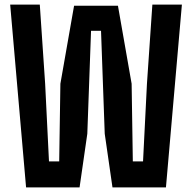

<svg xmlns="http://www.w3.org/2000/svg" viewBox="-20 -820 840 840"><path d="M94.1 0 24.5 -800H154.1L177.5 -453.6L194.3 -113.9H239L244.2 -453.6L304.1 -795H496L555.9 -453.6L561.1 -113.9H605.8L622.9 -453.6L646.6 -800H775.8L706 0H472.1L438.2 -234.9L422 -685.3H378.3L362 -234.9L328.1 0Z"/></svg>

Font: Big Shoulders Text SC Thin
Style: Regular
Weight: 100
Designer: Patric King
Foundry: XO Type Co
Version: Version 2.002